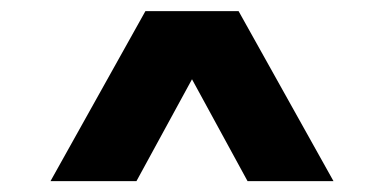

<svg xmlns="http://www.w3.org/2000/svg" viewBox="-20 -720 688 344"><path d="M70.5 -395.5 240.5 -700H407.5L577.5 -395.5H423.5L324 -578L224.5 -395.5Z"/></svg>

Font: Geologica Thin Cursive ExtraBold
Style: Regular
Weight: 800
Version: Version 1.010;gftools[0.9.28]